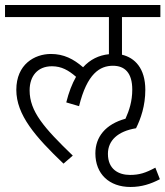

<svg xmlns="http://www.w3.org/2000/svg" viewBox="-20 -642 659 765"><path d="M360 -31C360 51 415 103 500 103C544 103 581 91 617 72L599 26C560 47 535 55 498 55C453 55 410 33 410 -29C410 -82 449 -119 522 -131C541 -169 559 -221 559 -284C559 -370 517 -412 466 -424V-574H619V-622H0V-574H414V-426C374 -422 339 -405 311 -374C273 -407 234 -427 183 -427C118 -427 45 -386 45 -284C45 -184 121 -97 233 10L270 -22C155 -133 98 -198 98 -282C98 -338 129 -378 187 -378C225 -378 253 -362 283 -336C267 -308 254 -274 244 -234L295 -219C327 -349 378 -380 430 -380C477 -380 507 -352 507 -285C507 -239 495 -202 480 -169C400 -147 360 -96 360 -31Z"/></svg>

Font: Noto Sans SemiCondensed Light
Style: Regular
Weight: 300
Width: 4
Designer: Monotype Design Team
Foundry: Monotype Imaging Inc.
Version: Version 2.013